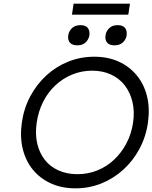

<svg xmlns="http://www.w3.org/2000/svg" viewBox="-20 -1016 830 1046"><path d="M391 10Q317 10 258 -16.5Q199 -43 159.5 -91Q120 -139 104 -204.5Q88 -270 99 -348Q110 -426 145 -491.5Q180 -557 233 -605.5Q286 -654 352.5 -680.5Q419 -707 493 -707Q568 -707 626.5 -680.5Q685 -654 725 -605.5Q765 -557 781 -491.5Q797 -426 786 -348Q775 -271 740 -205.5Q705 -140 651.5 -91.5Q598 -43 532 -16.5Q466 10 391 10ZM402 -67Q459 -67 510 -87.5Q561 -108 601.5 -146Q642 -184 669 -235.5Q696 -287 705 -348Q714 -410 701.5 -461.5Q689 -513 659.5 -551Q630 -589 584.5 -610Q539 -631 482 -631Q425 -631 373.5 -610Q322 -589 281.5 -551Q241 -513 215 -461.5Q189 -410 180 -348Q171 -287 182.5 -235.5Q194 -184 223.5 -146Q253 -108 299 -87.5Q345 -67 402 -67ZM604 -769Q576 -769 563.5 -784Q551 -799 555 -824Q558 -846 575 -862.5Q592 -879 620 -879Q649 -879 661 -864Q673 -849 670 -824Q667 -802 650 -785.5Q633 -769 604 -769ZM402 -769Q373 -769 360.5 -784Q348 -799 352 -824Q355 -846 372 -862.5Q389 -879 418 -879Q446 -879 458 -864Q470 -849 467 -824Q464 -802 447 -785.5Q430 -769 402 -769ZM372 -936 381 -996H688L679 -936Z"/></svg>

Font: Lexend Light
Style: Italic
Weight: 300
Italic angle: -8.13011°
Designer: Bonnie Shaver-Troup, Thomas Jockin
Foundry: Lexend
Version: Version 1.007